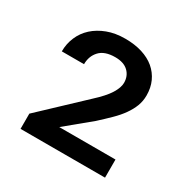

<svg xmlns="http://www.w3.org/2000/svg" viewBox="-102 -833 583 592"><g transform="rotate(30 189.0 -537.0)"><path d="M343.3 -335.4H42.5V-389.6L187 -525.9Q220.7 -556.6 234.4 -578.9Q248 -601.1 248 -617.7Q248 -642.1 231.9 -657.5Q215.8 -672.9 185.5 -672.9Q147.9 -672.9 130.1 -653.8Q112.3 -634.8 112.3 -606H33.2Q33.2 -633.3 43.5 -657.2Q53.7 -681.2 73.2 -699Q92.8 -716.8 120.6 -727.3Q148.4 -737.8 183.6 -737.8Q217.3 -737.8 243.9 -729.5Q270.5 -721.2 289.1 -705.6Q307.6 -689.9 317.6 -668Q327.6 -646 327.6 -618.7Q327.6 -598.6 320.8 -580.8Q314 -563 301.5 -545.4Q289.1 -527.8 271.2 -510.3Q253.4 -492.7 231.4 -472.7L143.1 -399.9H343.3Z"/></g></svg>

Font: Roboto2
Style: Regular
Weight: 400
Designer: Google
Foundry: Google
Version: Version 2.000981-w3; 2014; ttfautohint (v1.1) -l 5 -r 24 -G 